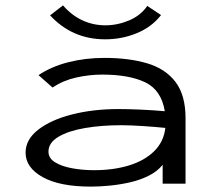

<svg xmlns="http://www.w3.org/2000/svg" viewBox="-20 -682 790 713"><path d="M318 11Q201 11 138 -24.5Q75 -60 75 -115Q75 -164 122 -200.5Q169 -237 247.5 -257Q326 -277 420 -277Q455 -277 501 -275Q547 -273 592 -269Q579 -348 519 -376.5Q459 -405 360 -405Q311 -405 262.5 -394Q214 -383 175 -357L123 -403Q171 -435 234 -451Q297 -467 368 -467Q458 -467 526 -447Q594 -427 631.5 -378Q669 -329 669 -243V0H584V-70Q564 -45 531.5 -29Q499 -13 461 -4.5Q423 4 385.5 7.5Q348 11 318 11ZM160 -119Q160 -94 185 -79Q210 -64 248.5 -57Q287 -50 329 -50Q401 -50 458.5 -67.5Q516 -85 552 -120Q588 -155 594 -207Q555 -211 509 -214Q463 -217 429 -217Q357 -217 295.5 -206.5Q234 -196 197 -174Q160 -152 160 -119ZM527 -660 578 -626Q544 -582 488.5 -559Q433 -536 371 -536Q248 -536 166 -625L214 -662Q246 -625 286 -606.5Q326 -588 371 -588Q416 -588 459 -606Q502 -624 527 -660Z"/></svg>

Font: Inconsolata ExtraExpanded
Style: Regular
Weight: 400
Width: 8
Monospace: yes
Designer: Raph Levien, Cyreal, Brenton Simpson
Foundry: Raph Levien, Cyreal, Google
Version: Version 3.001; ttfautohint (v1.8.2.53-6de2)